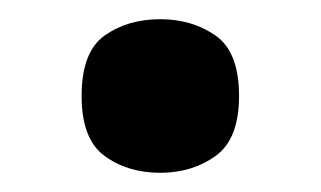

<svg xmlns="http://www.w3.org/2000/svg" viewBox="-20 -455 334 200"><path d="M147 -275Q113 -275 89 -292.5Q65 -310 65 -355Q65 -401 89 -418Q113 -435 147 -435Q180 -435 204.5 -418Q229 -401 229 -355Q229 -310 204.5 -292.5Q180 -275 147 -275Z"/></svg>

Font: Noto Naskh Arabic
Style: Bold
Weight: 700
Designer: Monotype Design Team, David Williams, Mohamad Dakak and Nizar Qandah
Foundry: Monotype Imaging Inc.
Version: Version 2.016